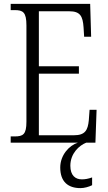

<svg xmlns="http://www.w3.org/2000/svg" viewBox="-20 -734 555 988"><path d="M35 0H381C336 14 290 64 290 128C290 201 330 234 394 234C413 234 436 228 454 219V179C434 186 418 189 401 189C368 189 342 169 342 119C342 55 388 14 424 0H471L477 -169H441L437 -115C432 -64 418 -38 361 -38H180V-355H386V-393H180V-676H336C393 -676 406 -651 410 -593L413 -545H449L444 -714H35V-682H55C98 -682 116 -672 116 -603V-108C116 -42 99 -32 55 -32H35Z"/></svg>

Font: Noto Serif Thai Condensed Light
Style: Regular
Weight: 300
Width: 3
Designer: Monotype Design Team
Foundry: Monotype Imaging Inc.
Version: Version 2.002